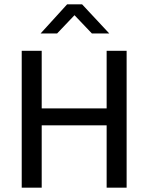

<svg xmlns="http://www.w3.org/2000/svg" viewBox="-20 -864 682 884"><path d="M80 0V-630H172V-365H471V-630H563V0H471V-287H172V0ZM289 -844H358L483 -710H403L323 -794L243 -710H167Z"/></svg>

Font: Mukta Vaani
Style: Regular
Weight: 400
Designer: Noopur Datye, Girish Dalvi, Yashodeep Gholap, Pallavi Karambelkar
Foundry: Ek Type
Version: Version 2.538;PS 1.000;hotconv 16.6.51;makeotf.lib2.5.65220;